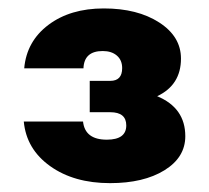

<svg xmlns="http://www.w3.org/2000/svg" viewBox="-20 -780 483 444"><path d="M187.5 -520.5V-593H235Q262.5 -593 262.5 -622.5Q262.5 -641 250.2 -651.5Q238 -662 217.5 -662Q174.5 -662 173 -622H36Q41.5 -684.5 92 -722.5Q142.5 -760.5 220 -760.5Q298 -760.5 348.2 -728Q398.5 -695.5 398.5 -644.5Q398.5 -583.5 343.5 -557.5Q408.5 -530.5 408.5 -465Q408.5 -416 360.2 -386.2Q312 -356.5 234.5 -356.5Q151 -356.5 96 -395.8Q41 -435 35 -499H172Q176.5 -457 227 -457Q272 -457 272 -490Q272 -520.5 235 -520.5Z"/></svg>

Font: Overused Grotesk ExtraBold
Style: Regular
Weight: 800
Version: Version 0.004